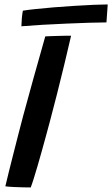

<svg xmlns="http://www.w3.org/2000/svg" viewBox="-20 -818 494 844"><path d="M115 6Q101 6 80.5 5.5Q60 5 39.2 4Q18.5 3 3.5 1Q9.5 -25.5 18.8 -62.5Q28 -99.5 38.8 -141.8Q49.5 -184 60.5 -226.8Q71.5 -269.5 81.5 -307.5Q101.5 -381.5 126.2 -470.5Q151 -559.5 179 -658Q185.5 -658.5 199.5 -659Q213.5 -659.5 230.8 -660Q248 -660.5 264.5 -660.8Q281 -661 292.5 -661Q279 -602 263 -535.8Q247 -469.5 230.5 -404.2Q214 -339 199 -283Q192 -257 183 -223.8Q174 -190.5 164.2 -155.5Q154.5 -120.5 145 -88.2Q135.5 -56 127.8 -31.2Q120 -6.5 115 6ZM448 -719.5Q417 -719.5 370.8 -718Q324.5 -716.5 271.5 -714.2Q218.5 -712 167 -709Q115.5 -706 74 -702.5Q74.5 -719.5 76 -737.5Q77.5 -755.5 80.5 -771Q100 -774.5 136.2 -778.2Q172.5 -782 216.8 -785.8Q261 -789.5 306.5 -792.2Q352 -795 390.8 -796.8Q429.5 -798.5 453.5 -798.5Z"/></svg>

Font: Grandstander Thin Medium
Style: Italic
Weight: 500
Italic angle: -15°
Version: Version 1.200